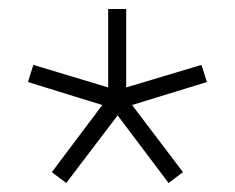

<svg xmlns="http://www.w3.org/2000/svg" viewBox="-20 -740 521 426"><path d="M354 -334 386 -358 273 -507 439 -558 427 -596 260 -546V-720H220V-546L54 -596L42 -558L207 -507L95 -358L127 -334L241 -484Z"/></svg>

Font: Aspekta 200
Style: Regular
Weight: 200
Designer: Ivo Dolenc
Version: Version 2.000